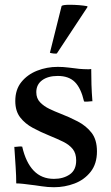

<svg xmlns="http://www.w3.org/2000/svg" viewBox="-20 -772 464 804"><path d="M73 -158Q88 -92 121 -57.5Q154 -23 206 -23Q245 -23 272 -41.5Q299 -60 299 -100Q299 -130 284.5 -148Q270 -166 244.5 -178.5Q219 -191 187 -204Q150 -219 117.5 -236.5Q85 -254 64.5 -280.5Q44 -307 44 -349Q44 -397 69.5 -428.5Q95 -460 135.5 -476Q176 -492 222 -492Q245 -492 268 -489Q291 -486 293 -486Q313 -483 330 -482.5Q347 -482 348 -482Q349 -482 352.5 -482Q356 -482 362 -483Q362 -451 363 -418Q364 -385 367 -348Q366 -348 363 -348Q354 -347 346.5 -346.5Q339 -346 332 -347Q319 -403 293.5 -428.5Q268 -454 222 -454Q181 -454 156.5 -436Q132 -418 132 -386Q132 -360 148 -343.5Q164 -327 187 -316Q210 -305 231 -297Q270 -282 305.5 -263.5Q341 -245 363.5 -216Q386 -187 386 -138Q386 -86 359.5 -52.5Q333 -19 292 -3.5Q251 12 206 12Q180 12 154.5 8Q129 4 127 4Q125 4 110.5 2Q96 0 78.5 -2Q61 -4 48 -4Q48 -35 45.5 -73Q43 -111 40 -157Q42 -157 45 -157Q54 -158 60.5 -158.5Q67 -159 73 -158ZM346 -746V-742L218 -548Q213 -547 204 -548Q195 -549 189 -551L238 -747Q243 -752 272 -752Q312 -752 346 -746Z"/></svg>

Font: Tiro Devanagari Hindi
Style: Regular
Weight: 400
Designer: Devanagari: John Hudson & Fiona Ross. Latin: John Hudson.
Foundry: Tiro Typeworks Ltd.
Version: Version 1.52